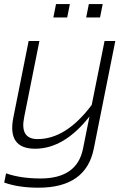

<svg xmlns="http://www.w3.org/2000/svg" viewBox="-25 -708 614 914"><path d="M400.9 -153.3Q280.3 0 142.1 0Q8.8 0 38.6 -148.9L111.3 -512.7H162.6L89.8 -148.9Q69.3 -45.9 153.8 -45.9Q290 -45.9 411.6 -208.5L472.7 -512.7H523.9L421.4 0Q384.3 185.5 158.2 185.5Q63.5 185.5 -4.9 161.1L3.9 117.2Q73.7 141.6 168 141.6Q341.8 141.6 370.1 0ZM463.9 -688.5 451.2 -625H385.3L397.9 -688.5ZM307.6 -688.5 294.9 -625H229L241.7 -688.5Z"/></svg>

Font: Sansation Light
Style: Light Italic
Weight: 300
Designer: Bernd Montag
Version: Version 1.301